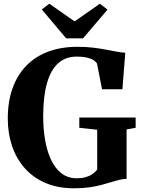

<svg xmlns="http://www.w3.org/2000/svg" viewBox="-20 -1005 761 1036"><path d="M380 11Q293.5 11 226.8 -17.2Q160 -45.5 114.5 -96.5Q69 -147.5 45.5 -216Q22 -284.5 22 -365Q22 -457.5 48 -529.5Q74 -601.5 122.8 -651.2Q171.5 -701 241.2 -726.8Q311 -752.5 398.5 -752.5Q443 -752.5 481 -748Q519 -743.5 551.5 -737.2Q584 -731 610 -726.2Q636 -721.5 656 -720.5L640.5 -523.5H530.5L503.5 -661.5Q499.5 -670 487.2 -678.8Q475 -687.5 452 -693.5Q429 -699.5 392.5 -699.5Q334.5 -699.5 294.5 -664.2Q254.5 -629 234 -558Q213.5 -487 213 -379.5Q213 -310 223.5 -249Q234 -188 256 -141.8Q278 -95.5 312.5 -69.2Q347 -43 394.5 -43Q420.5 -43 441.2 -48.8Q462 -54.5 478 -65.2Q494 -76 504.5 -90V-305L408 -315.5V-371H712V-315.5L663 -306.5V-40Q643 -39.5 622 -34.2Q601 -29 577.2 -21.5Q553.5 -14 524.8 -6.5Q496 1 460.2 6Q424.5 11 380 11ZM337 -798 205.5 -954 246 -985 382.5 -889.5 519 -985 560 -953 428 -798Z"/></svg>

Font: Merriweather 60pt ExtraBold
Style: Regular
Weight: 800
Version: Version 2.100